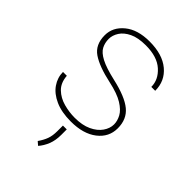

<svg xmlns="http://www.w3.org/2000/svg" viewBox="-219 -633 936 936"><g transform="rotate(45 249.0 -165.5)"><path d="M409.7 -129.4Q409.7 -153.3 396.5 -178Q383.3 -202.6 348.6 -224.1Q314 -245.6 248.5 -259.8Q160.2 -278.8 115 -309.3Q69.8 -339.8 69.8 -404.8Q69.8 -460 116.9 -499Q164.1 -538.1 246.6 -538.1Q335.4 -538.1 385.5 -496.3Q435.5 -454.6 435.5 -387.2H408.7Q408.7 -436.5 366.9 -474.1Q325.2 -511.7 246.6 -511.7Q193.4 -511.7 160.2 -495.6Q127 -479.5 111.6 -455.1Q96.2 -430.7 96.2 -405.8Q96.2 -378.9 107.7 -356.7Q119.1 -334.5 153.6 -316.4Q188 -298.3 256.3 -282.7Q351.1 -261.2 393.6 -226.3Q436 -191.4 436 -128.9Q436 -67.9 386 -29.1Q335.9 9.8 250.5 9.8Q186.5 9.8 142.3 -10Q98.1 -29.8 75.4 -62.7Q52.7 -95.7 52.7 -134.3H79.1Q82.5 -88.9 109.1 -63.2Q135.7 -37.6 174.1 -27.1Q212.4 -16.6 250.5 -16.6Q302.7 -16.6 338.1 -33.2Q373.5 -49.8 391.6 -75.9Q409.7 -102.1 409.7 -129.4ZM263.7 50.8V88.4Q263.7 127 252 156.2Q240.2 185.5 221.7 206.5L203.6 190.9Q220.7 166.5 229 143.8Q237.3 121.1 237.3 89.4V50.8Z"/></g></svg>

Font: Vazirmatn RD UI Thin
Style: Regular
Weight: 100
Designer: Saber Rastikerdar
Foundry: Saber Rastikerdar
Version: Version 33.003